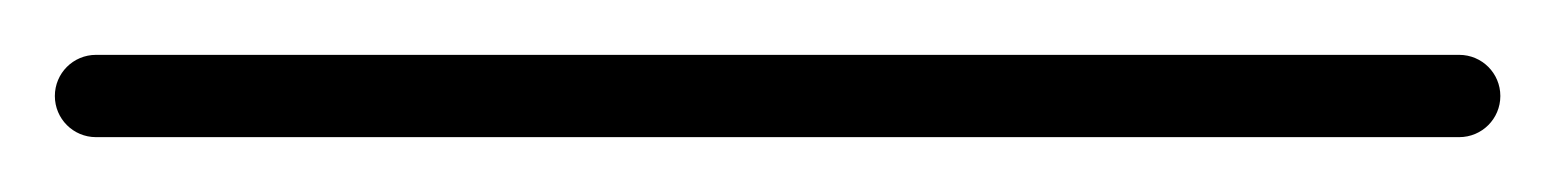

<svg xmlns="http://www.w3.org/2000/svg" viewBox="-35 -35 567 70"><path d="M0 -15C-8.3 -15 -15 -8.3 -15 0C-15 8.3 -8.3 15 0 15C165.7 15 331.3 15 497 15C505.3 15 512 8.3 512 0C512 -8.3 505.3 -15 497 -15C331.3 -15 165.7 -15 0 -15Z"/></svg>

Font: FRB American Cursive Just Baseline
Style: Italic
Weight: 400
Italic angle: -25°
Version: Version 2.0;Modular Font Editor K font №1